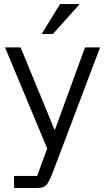

<svg xmlns="http://www.w3.org/2000/svg" viewBox="-20 -736 523 956"><path d="M50 200V140H165L215 3.3L5 -500H82.5L250.8 -91.7H254.2L403.3 -500H478.3L289.2 0L241.7 125Q228.3 160 215 180Q201.7 200 166.7 200ZM189.2 -566.7V-570L279.2 -715.8H374.2V-712.5L243.3 -566.7Z"/></svg>

Font: Funnel Sans Light Light
Style: Regular
Weight: 300
Version: Version 1.000